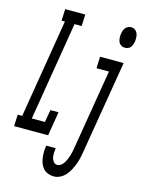

<svg xmlns="http://www.w3.org/2000/svg" viewBox="-173 -815 832 1118"><g transform="rotate(15 243.0 -256.0)"><path d="M-34 0 -31 -70H-4L94 -665H74L77 -735H198L195 -665H152L54 -70H133L146 -145H195L171 0ZM470 -608Q457 -608 446.5 -615Q436 -622 431.5 -633.5Q427 -645 426.5 -658.5Q426 -672 429 -685Q430 -694 433.5 -702.5Q437 -711 443.5 -718.5Q450 -726 458.5 -729.5Q467 -733 476 -733Q489 -733 499.5 -725.5Q510 -718 514.5 -706.5Q519 -695 519.5 -681.5Q520 -668 518 -655Q516 -646 512.5 -637.5Q509 -629 503 -621.5Q497 -614 488 -611Q479 -608 470 -608ZM264 223Q246 223 229 216.5Q212 210 200.5 197.5Q189 185 183 168.5Q177 152 174.5 134Q172 116 172.5 97.5Q173 79 176 61H233Q231 75 230.5 89.5Q230 104 232.5 117.5Q235 131 244 142Q253 153 267 153Q280 153 290.5 144Q301 135 307.5 124Q314 113 319 101Q324 89 327.5 77Q331 65 333.5 52.5Q336 40 338 28L417 -450H342L345 -520H487L394 39Q391 59 386.5 78.5Q382 98 375 116.5Q368 135 358.5 153.5Q349 172 335 188Q321 204 302.5 213.5Q284 223 264 223Z"/></g></svg>

Font: Iosevka Gothic
Style: Italic
Weight: 400
Italic angle: -9°
Monospace: yes
Designer: Belleve Invis
Foundry: Belleve Invis
Version: Version 15.5.1; ttfautohint (v1.8.4)